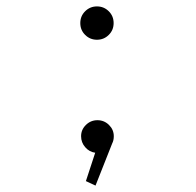

<svg xmlns="http://www.w3.org/2000/svg" viewBox="-20 -470 610 599"><path d="M319.2 -361Q304 -346 282.5 -346Q261 -346 245.8 -361Q230.5 -376 230.5 -398Q230.5 -420 245.8 -435Q261 -450 282.5 -450Q304 -450 319.2 -435Q334.5 -420 334.5 -398Q334.5 -376 319.2 -361ZM335 -45Q335 -32 330 -22.5L278 109L248 95L277 6.5Q258.5 4 245.8 -10.8Q233 -25.5 233 -45Q233 -65.5 248 -80.2Q263 -95 284 -95Q305 -95 320 -80.2Q335 -65.5 335 -45Z"/></svg>

Font: League Mono Narrow Thin
Style: Regular
Weight: 100
Width: 3
Designer: Tyler Finck
Foundry: The League of Moveable Type / Tyler Finck
Version: Version 2.210